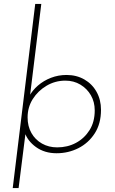

<svg xmlns="http://www.w3.org/2000/svg" viewBox="-20 -776 587 981"><path d="M191 -756 130 -260 128 -282Q145 -314 174 -339Q203 -364 240.5 -378.5Q278 -393 320 -393Q371 -393 411 -370Q451 -347 473.5 -306.5Q496 -266 496 -215Q496 -144 464 -94.5Q432 -45 380.5 -19Q329 7 269 7Q208 7 164 -24.5Q120 -56 105 -103L113 -116L75 185H45L160 -756ZM464 -212Q464 -255 444.5 -289Q425 -323 391 -343.5Q357 -364 314 -364Q262 -364 218 -338Q174 -312 147.5 -270Q121 -228 121 -176Q121 -131 140.5 -96.5Q160 -62 194.5 -42.5Q229 -23 272 -23Q325 -23 368 -46Q411 -69 437.5 -111Q464 -153 464 -212Z"/></svg>

Font: Josefin Sans Thin ExtraLight
Style: Italic
Weight: 250
Italic angle: -7°
Version: Version 2.000